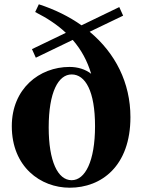

<svg xmlns="http://www.w3.org/2000/svg" viewBox="-20 -858 667 895"><path d="M314 -18C249 -18 207 -107 207 -264C207 -429 252 -511 314 -511C378 -511 423 -433 423 -270C423 -107 377 -18 314 -18ZM147 -589 319 -672C359 -626 387 -574 405 -514C378 -535 343 -546 304 -546C163 -546 35 -444 35 -270C35 -80 169 17 305 17C453 17 588 -84 588 -312C588 -472 518 -610 398 -710L554 -785L536 -825L360 -740C302 -781 235 -814 161 -838L144 -802C201 -773 248 -742 287 -705L129 -629Z"/></svg>

Font: Source Han Serif KR Heavy
Style: Regular
Weight: 900
Designer: Ryoko NISHIZUKA 西塚涼子 (kana & ideographs); Frank Grießhammer (Latin, Greek & Cyrillic); Wenlong ZHANG 张文龙 (bopomofo); San
Foundry: Adobe
Version: Version 2.001;hotconv 1.1.0;makeotfexe 2.6.0